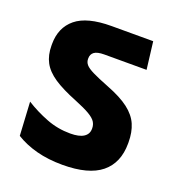

<svg xmlns="http://www.w3.org/2000/svg" viewBox="-122 -744 793 858"><g transform="rotate(20 275.0 -315.0)"><path d="M37 -201.5 46 -42Q89.5 -15 145.2 -0.2Q201 14.5 269 14.5Q392.5 14.5 452.5 -34.2Q512.5 -83 512.5 -175.5V-181.5Q512.5 -229 497 -265Q481.5 -301 443.8 -330Q406 -359 338.5 -385Q288.5 -404.5 261.8 -417.8Q235 -431 225 -442.8Q215 -454.5 215 -469.5V-472.5Q215 -492 229.2 -502.5Q243.5 -513 277 -513H477.5L461.5 -643.5H263.5Q148 -643.5 94.5 -599.5Q41 -555.5 41 -477V-470Q41 -424.5 58.8 -391Q76.5 -357.5 117.2 -330.2Q158 -303 226 -276Q273 -257 297 -242.8Q321 -228.5 329.8 -214.8Q338.5 -201 338.5 -184.5V-182Q338.5 -156.5 317.2 -142.8Q296 -129 253.5 -129Q194 -129 139.8 -150Q85.5 -171 37 -201.5Z"/></g></svg>

Font: Anek Devanagari ExtraBold
Style: Regular
Weight: 800
Designer: Kailash Malviya (Devanagari) & Yesha Goshar (Latin)
Foundry: Ek Type
Version: Version 1.003